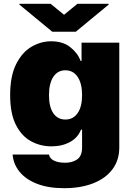

<svg xmlns="http://www.w3.org/2000/svg" viewBox="-20 -767 689 997"><path d="M312.5 210.2Q230.5 210.2 172.1 187.3Q113.6 164.4 81.5 124.8Q49.4 85.2 45.5 35.5H234.4Q238.6 57.2 261.5 67.6Q284.4 78.1 318.2 78.1Q356.2 78.1 381.2 60.4Q406.2 42.6 406.2 -1.4V-93.8H400.6Q384.6 -52.2 343.6 -29.7Q302.6 -7.1 247.2 -7.1Q188.9 -7.1 140.1 -34.1Q91.3 -61.1 62 -119.7Q32.7 -178.3 32.7 -272.7Q32.7 -371.4 63.4 -433.2Q94.1 -495 142.9 -523.8Q191.8 -552.6 245.7 -552.6Q306.5 -552.6 344.8 -522.2Q383.2 -491.8 399.1 -450.3H403.4V-545.5H599.4V-1.4Q599.4 65 563.7 112.4Q528.1 159.8 463.4 185Q398.8 210.2 312.5 210.2ZM319.6 -146.3Q360.1 -146.3 383.2 -179.7Q406.2 -213.1 406.2 -272.7Q406.2 -333.5 383.2 -367.7Q360.1 -402 319.6 -402Q279.1 -402 256.7 -367.7Q234.4 -333.5 234.4 -272.7Q234.4 -212 256.7 -179.2Q279.1 -146.3 319.6 -146.3ZM242.9 -747.2 312.5 -690.3 382.1 -747.2H544V-742.9L373.6 -602.3H251.4L81 -742.9V-747.2Z"/></svg>

Font: Inter UI Black
Style: Regular
Weight: 900
Designer: Rasmus Andersson
Foundry: rsms
Version: 3.2;8d6f07862